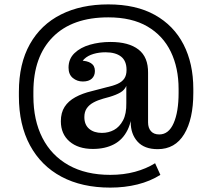

<svg xmlns="http://www.w3.org/2000/svg" viewBox="-20 -717 968 874"><path d="M698 -38Q637 -38 606 -72.5Q575 -107 575 -161V-200H555V-326H551L556 -363V-399L654 -385V-160Q654 -135 667 -120Q680 -105 705 -105Q748 -105 770.5 -156.5Q793 -208 793 -294V-305H860V-294Q860 -175 818.5 -106.5Q777 -38 698 -38ZM403 -39Q336 -39 296.5 -73Q257 -107 257 -165Q257 -204 274 -230.5Q291 -257 323 -274.5Q355 -292 397 -302L466 -320Q494 -326 514.5 -335Q535 -344 545.5 -359Q556 -374 556 -398L559 -326H555Q547 -307 528 -296Q509 -285 479 -276L450 -268Q425 -261 405.5 -250.5Q386 -240 375 -224Q364 -208 364 -184Q364 -149 386 -130.5Q408 -112 444 -112Q474 -112 499 -125.5Q524 -139 540 -169Q556 -199 555 -248L583 -243Q583 -171 561 -126Q539 -81 498.5 -60Q458 -39 403 -39ZM357 -346Q331 -346 311.5 -362Q292 -378 292 -409Q292 -449 319 -475Q346 -501 389.5 -513.5Q433 -526 483 -526Q566 -526 610.5 -491.5Q655 -457 654 -385L556 -399Q556 -440 531 -459.5Q506 -479 460 -479Q431 -479 405.5 -471.5Q380 -464 363.5 -448.5Q347 -433 343 -408L345 -441Q376 -441 394 -429.5Q412 -418 412 -394Q412 -372 398 -359Q384 -346 357 -346ZM66 -299Q66 -427 116 -516Q166 -605 257.5 -651Q349 -697 473 -697Q599 -697 685 -649Q771 -601 815.5 -514.5Q860 -428 860 -312V-305H793V-312Q793 -408 757.5 -481.5Q722 -555 651 -596.5Q580 -638 473 -638Q309 -638 220.5 -548.5Q132 -459 132 -299ZM710 79Q664 108 606 122.5Q548 137 482 137Q353 137 260 87.5Q167 38 116.5 -55.5Q66 -149 66 -279V-299H132V-279Q132 -170 173 -89.5Q214 -9 292.5 35Q371 79 482 79Q543 79 594.5 65Q646 51 686 26Z"/></svg>

Font: Montagu Slab 120pt Medium
Style: Regular
Weight: 500
Designer: Florian Karsten
Foundry: Florian Karsten
Version: Version 1.000